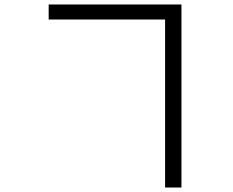

<svg xmlns="http://www.w3.org/2000/svg" viewBox="-20 -786 1040 856"><path d="M197 -699H716V50H789V-766H197Z"/></svg>

Font: Noto Sans KR DemiLight
Style: Regular
Weight: 350
Designer: Ryoko NISHIZUKA 西塚涼子 (kana, bopomofo & ideographs); Paul D. Hunt (Latin, Greek & Cyrillic); Sandoll Communications 산돌커뮤니
Foundry: Adobe
Version: Version 2.004;hotconv 1.0.118;makeotfexe 2.5.65603